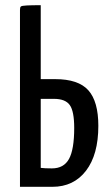

<svg xmlns="http://www.w3.org/2000/svg" viewBox="-20 -720 419 740"><path d="M193 -415Q282 -415 320.5 -372Q359 -329 359 -235Q359 -124 311.5 -62Q264 0 182 0H57V-682Q57 -692 60.5 -695Q64 -698 83.5 -699Q103 -700 137 -700V-415ZM137 -73Q151 -71 180 -71Q226 -71 246 -107.5Q266 -144 266 -227Q266 -291 249 -315Q232 -339 188 -339H137Z"/></svg>

Font: Yanone Kaffeesatz
Style: Regular
Weight: 400
Designer: Yanone (Cyrillic: Daniel Pouzeot & Huerta Tipografica)
Foundry: Yanone
Version: Version 1.100;PS 001.100;hotconv 1.0.70;makeotf.lib2.5.58329